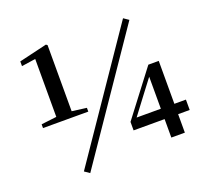

<svg xmlns="http://www.w3.org/2000/svg" viewBox="-132 -912 1195 1107"><g transform="rotate(-20 466.0 -359.0)"><path d="M73.7 -304.4V-327.6L173.4 -339.6H259L351.5 -327.6V-304.4ZM167.7 -304.4V-694.2L82 -681.5V-710.4L253.8 -751L262 -745V-304.4ZM750.2 0V-137.1V-157.4V-381.8H740.5L782 -415.2L684.8 -287.3L588.1 -159.1L594.3 -191.6V-176.9H904.1V-113.3H559.9V-165.3L769.3 -440.2H833.2V0ZM240.9 32.6 209.6 11.2 723.7 -741.7 755 -720.3Z"/></g></svg>

Font: Noto Serif SC ExtraLight
Style: Regular
Weight: 200
Designer: Ryoko NISHIZUKA 西塚涼子 (kana & ideographs); Frank Grießhammer (Latin, Greek & Cyrillic); Wenlong ZHANG 张文龙 (bopomofo); San
Foundry: Adobe
Version: Version 2.002-H1;hotconv 1.1.0;makeotfexe 2.6.0